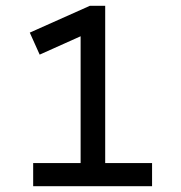

<svg xmlns="http://www.w3.org/2000/svg" viewBox="-20 -644 626 664"><path d="M83 -531.2 291 -624H343.8V-80.1H505.9V0H94.7V-80.1H258.8V-518.6L117.2 -455.1Z"/></svg>

Font: Thabit-Bold
Style: Bold
Weight: 700
Designer: Regenerated by Nadim Shaikli
Foundry: MAK Alagha
Version: 0.01